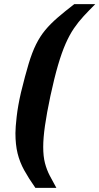

<svg xmlns="http://www.w3.org/2000/svg" viewBox="-20 -763 483 933"><path d="M152 150Q119 103 97.5 64Q76 25 65.5 -17.5Q55 -60 55 -116Q55 -143 61 -196Q67 -249 82 -314Q102 -396 119 -452.5Q136 -509 155.5 -548Q175 -587 200 -617Q225 -647 259 -676.5Q293 -706 341 -743H443Q412 -712 386.5 -684.5Q361 -657 339.5 -625.5Q318 -594 299 -551Q280 -508 262 -446.5Q244 -385 225 -297Q207 -212 198.5 -152Q190 -92 190 -49Q190 -3 198.5 29.5Q207 62 221.5 90Q236 118 254 150Z"/></svg>

Font: Saira
Style: Bold Italic
Weight: 700
Italic angle: -12°
Designer: Hector Gatti with collaboration of the Omnibus-Type team
Foundry: Omnibus-Type
Version: Version 1.100; ttfautohint (v1.8.3)